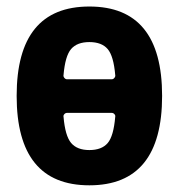

<svg xmlns="http://www.w3.org/2000/svg" viewBox="-20 -550 540 580"><path d="M317.4 -310.5Q322.3 -310.5 325.7 -314.9Q329.1 -319.3 328.1 -323.2Q323.2 -380.9 305.2 -401.9Q287.1 -422.9 250 -422.9Q212.9 -422.9 194.8 -401.9Q176.8 -380.9 171.9 -323.2Q170.9 -319.3 174.3 -314.9Q177.7 -310.5 182.6 -310.5ZM328.1 -197.3Q329.1 -201.2 325.7 -205.1Q322.3 -209 317.4 -209H182.6Q177.7 -209 174.3 -205.1Q170.9 -201.2 171.9 -197.3Q176.8 -139.6 194.8 -118.2Q212.9 -96.7 250 -96.7Q287.1 -96.7 305.2 -117.7Q323.2 -138.7 328.1 -197.3ZM30.3 -260.3Q30.3 -530.3 250 -530.3Q469.7 -530.3 469.7 -260.3Q469.7 9.8 250 9.8Q30.3 9.8 30.3 -260.3Z"/></svg>

Font: Rounded-X Mgen+ 2m bold
Style: Bold
Weight: 700
Designer: [Source Han Sans]
Ryoko NISHIZUKA  (kana & ideographs); Paul D. Hunt (Latin, Greek & Cyrillic); Wenlong ZHANG  (bopomofo
Version: Version 1.059.20150602